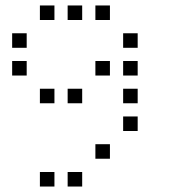

<svg xmlns="http://www.w3.org/2000/svg" viewBox="-20 -696 640 692"><path d="M124.8 -676.2Q123.8 -676.2 123.8 -676.2Q123.8 -676.2 123.8 -675.2V-624.8Q123.8 -623.8 123.8 -623.8Q123.8 -623.8 124.8 -623.8H175.2Q176.2 -623.8 176.2 -623.8Q176.2 -623.8 176.2 -624.8V-675.2Q176.2 -676.2 176.2 -676.2Q176.2 -676.2 175.2 -676.2ZM224.8 -676.2Q223.8 -676.2 223.8 -676.2Q223.8 -676.2 223.8 -675.2V-624.8Q223.8 -623.8 223.8 -623.8Q223.8 -623.8 224.8 -623.8H275.2Q276.2 -623.8 276.2 -623.8Q276.2 -623.8 276.2 -624.8V-675.2Q276.2 -676.2 276.2 -676.2Q276.2 -676.2 275.2 -676.2ZM324.8 -676.2Q323.8 -676.2 323.8 -676.2Q323.8 -676.2 323.8 -675.2V-624.8Q323.8 -623.8 323.8 -623.8Q323.8 -623.8 324.8 -623.8H375.2Q376.2 -623.8 376.2 -623.8Q376.2 -623.8 376.2 -624.8V-675.2Q376.2 -676.2 376.2 -676.2Q376.2 -676.2 375.2 -676.2ZM24.8 -576.2Q23.8 -576.2 23.8 -576.2Q23.8 -576.2 23.8 -575.2V-524.8Q23.8 -523.8 23.8 -523.8Q23.8 -523.8 24.8 -523.8H75.2Q76.2 -523.8 76.2 -523.8Q76.2 -523.8 76.2 -524.8V-575.2Q76.2 -576.2 76.2 -576.2Q76.2 -576.2 75.2 -576.2ZM424.8 -576.2Q423.8 -576.2 423.8 -576.2Q423.8 -576.2 423.8 -575.2V-524.8Q423.8 -523.8 423.8 -523.8Q423.8 -523.8 424.8 -523.8H475.2Q476.2 -523.8 476.2 -523.8Q476.2 -523.8 476.2 -524.8V-575.2Q476.2 -576.2 476.2 -576.2Q476.2 -576.2 475.2 -576.2ZM24.8 -476.2Q23.8 -476.2 23.8 -476.2Q23.8 -476.2 23.8 -475.2V-424.8Q23.8 -423.8 23.8 -423.8Q23.8 -423.8 24.8 -423.8H75.2Q76.2 -423.8 76.2 -423.8Q76.2 -423.8 76.2 -424.8V-475.2Q76.2 -476.2 76.2 -476.2Q76.2 -476.2 75.2 -476.2ZM324.8 -476.2Q323.8 -476.2 323.8 -476.2Q323.8 -476.2 323.8 -475.2V-424.8Q323.8 -423.8 323.8 -423.8Q323.8 -423.8 324.8 -423.8H375.2Q376.2 -423.8 376.2 -423.8Q376.2 -423.8 376.2 -424.8V-475.2Q376.2 -476.2 376.2 -476.2Q376.2 -476.2 375.2 -476.2ZM424.8 -476.2Q423.8 -476.2 423.8 -476.2Q423.8 -476.2 423.8 -475.2V-424.8Q423.8 -423.8 423.8 -423.8Q423.8 -423.8 424.8 -423.8H475.2Q476.2 -423.8 476.2 -423.8Q476.2 -423.8 476.2 -424.8V-475.2Q476.2 -476.2 476.2 -476.2Q476.2 -476.2 475.2 -476.2ZM124.8 -376.2Q123.8 -376.2 123.8 -376.2Q123.8 -376.2 123.8 -375.2V-324.8Q123.8 -323.8 123.8 -323.8Q123.8 -323.8 124.8 -323.8H175.2Q176.2 -323.8 176.2 -323.8Q176.2 -323.8 176.2 -324.8V-375.2Q176.2 -376.2 176.2 -376.2Q176.2 -376.2 175.2 -376.2ZM224.8 -376.2Q223.8 -376.2 223.8 -376.2Q223.8 -376.2 223.8 -375.2V-324.8Q223.8 -323.8 223.8 -323.8Q223.8 -323.8 224.8 -323.8H275.2Q276.2 -323.8 276.2 -323.8Q276.2 -323.8 276.2 -324.8V-375.2Q276.2 -376.2 276.2 -376.2Q276.2 -376.2 275.2 -376.2ZM424.8 -376.2Q423.8 -376.2 423.8 -376.2Q423.8 -376.2 423.8 -375.2V-324.8Q423.8 -323.8 423.8 -323.8Q423.8 -323.8 424.8 -323.8H475.2Q476.2 -323.8 476.2 -323.8Q476.2 -323.8 476.2 -324.8V-375.2Q476.2 -376.2 476.2 -376.2Q476.2 -376.2 475.2 -376.2ZM424.8 -276.2Q423.8 -276.2 423.8 -276.2Q423.8 -276.2 423.8 -275.2V-224.8Q423.8 -223.8 423.8 -223.8Q423.8 -223.8 424.8 -223.8H475.2Q476.2 -223.8 476.2 -223.8Q476.2 -223.8 476.2 -224.8V-275.2Q476.2 -276.2 476.2 -276.2Q476.2 -276.2 475.2 -276.2ZM324.8 -176.2Q323.8 -176.2 323.8 -176.2Q323.8 -176.2 323.8 -175.2V-124.8Q323.8 -123.8 323.8 -123.8Q323.8 -123.8 324.8 -123.8H375.2Q376.2 -123.8 376.2 -123.8Q376.2 -123.8 376.2 -124.8V-175.2Q376.2 -176.2 376.2 -176.2Q376.2 -176.2 375.2 -176.2ZM124.8 -76.2Q123.8 -76.2 123.8 -76.2Q123.8 -76.2 123.8 -75.2V-24.8Q123.8 -23.8 123.8 -23.8Q123.8 -23.8 124.8 -23.8H175.2Q176.2 -23.8 176.2 -23.8Q176.2 -23.8 176.2 -24.8V-75.2Q176.2 -76.2 176.2 -76.2Q176.2 -76.2 175.2 -76.2ZM224.8 -76.2Q223.8 -76.2 223.8 -76.2Q223.8 -76.2 223.8 -75.2V-24.8Q223.8 -23.8 223.8 -23.8Q223.8 -23.8 224.8 -23.8H275.2Q276.2 -23.8 276.2 -23.8Q276.2 -23.8 276.2 -24.8V-75.2Q276.2 -76.2 276.2 -76.2Q276.2 -76.2 275.2 -76.2Z"/></svg>

Font: Doto Black
Style: Regular
Weight: 900
Monospace: yes
Version: Version 1.000